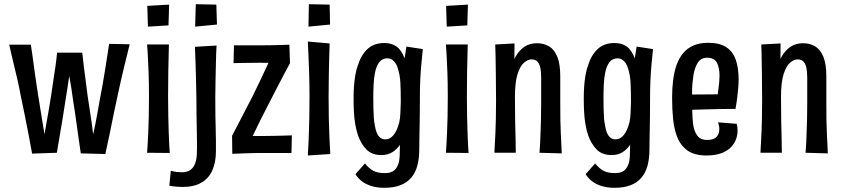

<svg xmlns="http://www.w3.org/2000/svg" viewBox="-20 -729 4021 915"><path d="M133 3Q126 -37 117 -83Q108 -129 98 -180Q88 -231 77 -282Q71 -315 64 -345.5Q57 -376 50 -404.5Q43 -433 36.5 -461Q30 -489 24 -516H127Q132 -486 135.5 -458.5Q139 -431 142.5 -406.5Q146 -382 149.5 -357Q153 -332 157 -306Q163 -269 168.5 -233.5Q174 -198 180 -162Q186 -126 192 -89Q197 -116 202 -146Q207 -176 213 -209Q219 -242 224 -276Q229 -314 234.5 -348Q240 -382 244.5 -414Q249 -446 252 -478H372Q376 -441 380 -408Q384 -375 388.5 -343Q393 -311 397 -276Q403 -236 408.5 -200Q414 -164 418 -136Q422 -108 424 -89Q430 -114 435 -140.5Q440 -167 445 -194.5Q450 -222 455 -251Q460 -280 466 -309Q471 -337 475.5 -364Q480 -391 484 -416.5Q488 -442 492 -467.5Q496 -493 500 -520L598 -518Q592 -493 585.5 -467Q579 -441 572.5 -414Q566 -387 559 -357Q552 -327 545 -294Q534 -245 523.5 -194Q513 -143 503 -93Q493 -43 482 5L365 2Q360 -34 354 -74Q348 -114 342.5 -156Q337 -198 330 -239Q325 -276 320 -309Q315 -342 310 -367Q306 -338 301 -307Q296 -276 291 -244Q284 -197 277.5 -158Q271 -119 264.5 -81.5Q258 -44 251 -1Z M789 0 681 -1Q682 -13 683.5 -38Q685 -63 686.5 -97.5Q688 -132 689 -175Q690 -218 690 -267Q690 -334 688 -387Q686 -440 684 -473.5Q682 -507 681 -517H785Q785 -509 784 -474.5Q783 -440 782 -386.5Q781 -333 781 -266Q781 -219 782 -177Q783 -135 784 -100Q785 -65 786.5 -39.5Q788 -14 789 0ZM783 -608 685 -602 682 -701 786 -707Z M849 162Q836 162 819.5 160.5Q803 159 787 156L794 85Q809 89 821.5 90.5Q834 92 845 92Q873 92 888 80.5Q903 69 910 49.5Q917 30 918 7Q919 -5 919 -34Q919 -63 918 -101.5Q917 -140 916.5 -181.5Q916 -223 916 -258Q915 -310 914 -356Q913 -402 911.5 -440.5Q910 -479 909 -506L1012 -512Q1011 -496 1010 -469Q1009 -442 1008.5 -408Q1008 -374 1007 -337.5Q1006 -301 1006 -265Q1006 -216 1006.5 -178.5Q1007 -141 1008 -112Q1009 -83 1009 -58Q1009 -33 1009 -8Q1009 43 992.5 81.5Q976 120 940.5 141Q905 162 849 162ZM910 -602 913 -709 1011 -707 1014 -612Z M1152 -10 1086 -82Q1100 -109 1115 -137.5Q1130 -166 1146.5 -198.5Q1163 -231 1183 -269Q1201 -305 1218 -341Q1235 -377 1253 -415.5Q1271 -454 1290 -496L1362 -428Q1345 -397 1328.5 -365.5Q1312 -334 1295 -301Q1278 -268 1259 -231Q1238 -191 1219.5 -153.5Q1201 -116 1184 -80.5Q1167 -45 1152 -10ZM1087 4 1086 -82Q1086 -82 1103.5 -82Q1121 -82 1147 -81.5Q1173 -81 1199.5 -81Q1226 -81 1243 -81Q1261 -81 1283 -81.5Q1305 -82 1325 -82.5Q1345 -83 1358 -83.5Q1371 -84 1371 -84L1369 0Q1369 0 1354.5 0Q1340 0 1317.5 0Q1295 0 1271 0Q1247 0 1228 0Q1209 0 1185.5 0.5Q1162 1 1139.5 2Q1117 3 1102 3.5Q1087 4 1087 4ZM1093 -428 1095 -513Q1095 -513 1109 -513Q1123 -513 1144.5 -513Q1166 -513 1189.5 -513Q1213 -513 1232 -513Q1251 -513 1273 -513.5Q1295 -514 1314.5 -514.5Q1334 -515 1346.5 -515.5Q1359 -516 1359 -516L1362 -428Q1362 -428 1347 -428.5Q1332 -429 1308 -429Q1284 -429 1259.5 -429.5Q1235 -430 1216 -430Q1198 -430 1176.5 -429.5Q1155 -429 1136 -429Q1117 -429 1105 -428.5Q1093 -428 1093 -428Z M1447 12Q1449 -21 1451 -66Q1453 -111 1454 -162.5Q1455 -214 1455 -267Q1455 -323 1453.5 -374Q1452 -425 1450 -465.5Q1448 -506 1447 -531L1551 -522Q1550 -499 1549 -460Q1548 -421 1547 -371Q1546 -321 1546 -266Q1546 -216 1547 -166.5Q1548 -117 1550 -73.5Q1552 -30 1554 5ZM1450 -602 1452 -709 1551 -707 1553 -612Z M1811 166Q1778 166 1751.5 158Q1725 150 1705.5 135.5Q1686 121 1674 101L1719 50Q1738 73 1758.5 84.5Q1779 96 1815 96Q1837 96 1852 87.5Q1867 79 1876 58.5Q1885 38 1885 2Q1885 -8 1885.5 -18.5Q1886 -29 1886 -39Q1871 -17 1849.5 -3.5Q1828 10 1797 10Q1753 10 1727 -16Q1701 -42 1686 -84Q1678 -108 1673 -137Q1668 -166 1666.5 -197.5Q1665 -229 1665 -262Q1665 -291 1667 -318.5Q1669 -346 1673.5 -372Q1678 -398 1686 -419Q1701 -467 1731.5 -495.5Q1762 -524 1812 -524Q1846 -524 1869.5 -507.5Q1893 -491 1908 -451Q1910 -465 1912.5 -479Q1915 -493 1917 -507L1995 -495Q1992 -464 1988.5 -428.5Q1985 -393 1983 -353Q1981 -313 1981 -266Q1981 -215 1980.5 -178Q1980 -141 1979.5 -114Q1979 -87 1978.5 -64Q1978 -41 1978 -16Q1978 26 1969 60Q1960 94 1940 117.5Q1920 141 1888.5 153.5Q1857 166 1811 166ZM1816 -65Q1829 -65 1838.5 -70.5Q1848 -76 1856 -86Q1864 -96 1870 -109Q1879 -129 1883 -147.5Q1887 -166 1888 -188.5Q1889 -211 1890 -242Q1890 -269 1889.5 -292.5Q1889 -316 1888 -335Q1887 -354 1884 -370.5Q1881 -387 1876 -403Q1872 -418 1864.5 -428.5Q1857 -439 1848 -445Q1839 -451 1826 -451Q1801 -451 1787 -432Q1773 -413 1767 -382Q1762 -357 1760.5 -326.5Q1759 -296 1759 -263Q1759 -237 1759.5 -213Q1760 -189 1761.5 -167.5Q1763 -146 1767 -128Q1770 -108 1776.5 -94Q1783 -80 1792.5 -72.5Q1802 -65 1816 -65Z M2213 0 2105 -1Q2106 -13 2107.5 -38Q2109 -63 2110.5 -97.5Q2112 -132 2113 -175Q2114 -218 2114 -267Q2114 -334 2112 -387Q2110 -440 2108 -473.5Q2106 -507 2105 -517H2209Q2209 -509 2208 -474.5Q2207 -440 2206 -386.5Q2205 -333 2205 -266Q2205 -219 2206 -177Q2207 -135 2208 -100Q2209 -65 2210.5 -39.5Q2212 -14 2213 0ZM2207 -608 2109 -602 2106 -701 2210 -707Z M2657 2 2551 -1Q2553 -23 2554 -46Q2555 -69 2556 -96.5Q2557 -124 2558 -158Q2559 -192 2559 -237Q2559 -253 2559 -271Q2559 -289 2559 -310.5Q2559 -332 2559 -358Q2559 -390 2554 -409.5Q2549 -429 2539 -437.5Q2529 -446 2513 -446Q2496 -446 2477.5 -430.5Q2459 -415 2446.5 -376Q2434 -337 2434 -267L2394 -234Q2394 -275 2398 -315.5Q2402 -356 2411.5 -393.5Q2421 -431 2437.5 -460Q2454 -489 2479 -506Q2504 -523 2539 -523Q2571 -523 2596 -508.5Q2621 -494 2635.5 -459.5Q2650 -425 2650 -365Q2650 -329 2650 -309.5Q2650 -290 2650 -276.5Q2650 -263 2650 -243Q2650 -194 2650.5 -158Q2651 -122 2652.5 -95Q2654 -68 2655 -45Q2656 -22 2657 2ZM2336 -1Q2337 -25 2338.5 -47.5Q2340 -70 2341 -97Q2342 -124 2343 -160Q2344 -196 2344 -247Q2344 -317 2343 -374.5Q2342 -432 2341.5 -469.5Q2341 -507 2340 -517L2432 -522Q2432 -504 2431.5 -466Q2431 -428 2432 -376.5Q2433 -325 2434 -267Q2434 -198 2435 -151Q2436 -104 2437 -69.5Q2438 -35 2438 -1Z M2908 166Q2875 166 2848.5 158Q2822 150 2802.5 135.5Q2783 121 2771 101L2816 50Q2835 73 2855.5 84.5Q2876 96 2912 96Q2934 96 2949 87.5Q2964 79 2973 58.5Q2982 38 2982 2Q2982 -8 2982.5 -18.5Q2983 -29 2983 -39Q2968 -17 2946.5 -3.5Q2925 10 2894 10Q2850 10 2824 -16Q2798 -42 2783 -84Q2775 -108 2770 -137Q2765 -166 2763.5 -197.5Q2762 -229 2762 -262Q2762 -291 2764 -318.5Q2766 -346 2770.5 -372Q2775 -398 2783 -419Q2798 -467 2828.5 -495.5Q2859 -524 2909 -524Q2943 -524 2966.5 -507.5Q2990 -491 3005 -451Q3007 -465 3009.5 -479Q3012 -493 3014 -507L3092 -495Q3089 -464 3085.5 -428.5Q3082 -393 3080 -353Q3078 -313 3078 -266Q3078 -215 3077.5 -178Q3077 -141 3076.5 -114Q3076 -87 3075.5 -64Q3075 -41 3075 -16Q3075 26 3066 60Q3057 94 3037 117.5Q3017 141 2985.5 153.5Q2954 166 2908 166ZM2913 -65Q2926 -65 2935.5 -70.5Q2945 -76 2953 -86Q2961 -96 2967 -109Q2976 -129 2980 -147.5Q2984 -166 2985 -188.5Q2986 -211 2987 -242Q2987 -269 2986.5 -292.5Q2986 -316 2985 -335Q2984 -354 2981 -370.5Q2978 -387 2973 -403Q2969 -418 2961.5 -428.5Q2954 -439 2945 -445Q2936 -451 2923 -451Q2898 -451 2884 -432Q2870 -413 2864 -382Q2859 -357 2857.5 -326.5Q2856 -296 2856 -263Q2856 -237 2856.5 -213Q2857 -189 2858.5 -167.5Q2860 -146 2864 -128Q2867 -108 2873.5 -94Q2880 -80 2889.5 -72.5Q2899 -65 2913 -65Z M3347 12Q3288 12 3254.5 -13Q3221 -38 3205 -82Q3192 -118 3187.5 -164Q3183 -210 3183 -264Q3183 -309 3188 -348Q3193 -387 3204 -419Q3216 -452 3235.5 -475.5Q3255 -499 3284.5 -512Q3314 -525 3355 -525Q3410 -525 3441.5 -504Q3473 -483 3486.5 -444Q3500 -405 3500 -352Q3500 -330 3498 -307.5Q3496 -285 3493 -261Q3490 -237 3485 -210L3399 -268Q3401 -287 3403.5 -304Q3406 -321 3407.5 -337.5Q3409 -354 3409 -368Q3409 -408 3396 -431Q3383 -454 3350 -454Q3322 -454 3307 -432.5Q3292 -411 3285 -373Q3283 -358 3281 -341Q3279 -324 3278.5 -306Q3278 -288 3278 -270Q3278 -240 3278.5 -214Q3279 -188 3280.5 -165.5Q3282 -143 3285 -125Q3292 -95 3306.5 -78.5Q3321 -62 3350 -62Q3381 -62 3394.5 -76.5Q3408 -91 3408 -113Q3408 -121 3406.5 -129Q3405 -137 3402 -146L3491 -139Q3493 -132 3494 -123.5Q3495 -115 3495 -107Q3495 -74 3478.5 -46.5Q3462 -19 3429 -3.5Q3396 12 3347 12ZM3214 -203 3212 -278 3474 -280 3485 -210Q3485 -210 3467 -210Q3449 -210 3420 -209.5Q3391 -209 3355 -208Q3319 -207 3282 -206Q3245 -205 3214 -203Z M3925 2 3819 -1Q3821 -23 3822 -46Q3823 -69 3824 -96.5Q3825 -124 3826 -158Q3827 -192 3827 -237Q3827 -253 3827 -271Q3827 -289 3827 -310.5Q3827 -332 3827 -358Q3827 -390 3822 -409.5Q3817 -429 3807 -437.5Q3797 -446 3781 -446Q3764 -446 3745.5 -430.5Q3727 -415 3714.5 -376Q3702 -337 3702 -267L3662 -234Q3662 -275 3666 -315.5Q3670 -356 3679.5 -393.5Q3689 -431 3705.5 -460Q3722 -489 3747 -506Q3772 -523 3807 -523Q3839 -523 3864 -508.5Q3889 -494 3903.5 -459.5Q3918 -425 3918 -365Q3918 -329 3918 -309.5Q3918 -290 3918 -276.5Q3918 -263 3918 -243Q3918 -194 3918.5 -158Q3919 -122 3920.5 -95Q3922 -68 3923 -45Q3924 -22 3925 2ZM3604 -1Q3605 -25 3606.5 -47.5Q3608 -70 3609 -97Q3610 -124 3611 -160Q3612 -196 3612 -247Q3612 -317 3611 -374.5Q3610 -432 3609.5 -469.5Q3609 -507 3608 -517L3700 -522Q3700 -504 3699.5 -466Q3699 -428 3700 -376.5Q3701 -325 3702 -267Q3702 -198 3703 -151Q3704 -104 3705 -69.5Q3706 -35 3706 -1Z"/></svg>

Font: Truculenta SemiBold
Style: Regular
Weight: 600
Version: Version 1.002